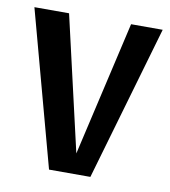

<svg xmlns="http://www.w3.org/2000/svg" viewBox="-64 -566 550 622"><g transform="rotate(10 211.0 -255.0)"><path d="M274 0H138L0 -510H114L216 -67L318 -510H422Z"/></g></svg>

Font: Sansita
Style: Regular
Weight: 400
Designer: Pablo Cosgaya
Foundry: Omnibus-Type
Version: Version 1.006;hotconv 1.0.109;makeotfexe 2.5.65596